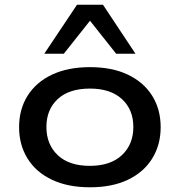

<svg xmlns="http://www.w3.org/2000/svg" viewBox="-20 -786 763 815"><path d="M362 9Q268 9 200.5 -23Q133 -55 97 -113Q61 -171 61 -246Q61 -322 97 -379.5Q133 -437 200.5 -469Q268 -501 362 -501Q456 -501 523 -469Q590 -437 626 -379.5Q662 -322 662 -246Q662 -171 626 -113Q590 -55 523 -23Q456 9 362 9ZM361 -82Q449 -82 497.5 -127.5Q546 -173 546 -247Q546 -321 497.5 -365.5Q449 -410 362 -410Q273 -410 225 -365.5Q177 -321 177 -247Q177 -173 225 -127.5Q273 -82 361 -82ZM168 -558 307 -766H417L555 -558H473L362 -698L251 -558Z"/></svg>

Font: Nunito Sans 10pt Expanded SemiBold
Style: Regular
Weight: 600
Width: 7
Designer: Vernon Adams
Foundry: Vernon Adams
Version: Version 3.101;gftools[0.9.27]